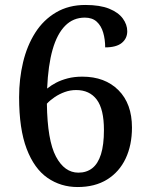

<svg xmlns="http://www.w3.org/2000/svg" viewBox="-20 -744 599 774"><path d="M293 10Q225 10 171.5 -27Q118 -64 87.5 -144Q57 -224 57 -352Q57 -426 73 -493Q89 -560 122 -612Q155 -664 206 -694Q257 -724 324 -724Q383 -724 420 -709Q457 -694 475 -669.5Q493 -645 493 -618Q493 -589 471 -571Q449 -553 404 -553Q404 -585 396 -612.5Q388 -640 370 -656.5Q352 -673 322 -673Q275 -673 242.5 -640Q210 -607 192 -544Q174 -481 170 -387Q186 -400 206 -410.5Q226 -421 252.5 -428Q279 -435 312 -435Q403 -435 457.5 -380.5Q512 -326 512 -230Q512 -159 486.5 -105Q461 -51 412 -20.5Q363 10 293 10ZM296 -48Q329 -48 352 -66Q375 -84 387 -122Q399 -160 399 -220Q399 -304 370 -342.5Q341 -381 287 -381Q263 -381 241 -373Q219 -365 200.5 -352.5Q182 -340 169 -326Q171 -178 205.5 -113Q240 -48 296 -48Z"/></svg>

Font: Noto Serif Armenian Medium
Style: Regular
Weight: 500
Version: Version 2.007